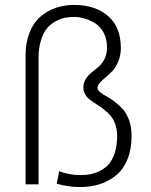

<svg xmlns="http://www.w3.org/2000/svg" viewBox="-20 -746 610 777"><path d="M374.5 -391Q374.5 -382 384.8 -373.2Q395 -364.5 410.2 -356.5Q425.5 -348.5 443.5 -334.8Q461.5 -321 476.8 -304.5Q492 -288 502.2 -260Q512.5 -232 512.5 -197Q512.5 -142.5 496 -101.8Q479.5 -61 450.2 -36.8Q421 -12.5 384 -0.8Q347 11 303 11Q257 11 209.5 -2.5L219.5 -53Q261 -37.5 304.5 -37.5Q327 -37.5 346.8 -41.2Q366.5 -45 387 -55.8Q407.5 -66.5 421.8 -83.5Q436 -100.5 445 -129.2Q454 -158 454 -195.5Q454 -222 446.5 -243.2Q439 -264.5 427 -278.2Q415 -292 400.5 -303.2Q386 -314.5 371.2 -323.8Q356.5 -333 344.5 -342Q332.5 -351 325 -363.5Q317.5 -376 317.5 -391Q317.5 -411 327.2 -426.5Q337 -442 351 -453Q365 -464 379.2 -476Q393.5 -488 403.2 -507.8Q413 -527.5 413 -554Q413 -588 399.5 -613.5Q386 -639 364.8 -652Q343.5 -665 321.8 -671.2Q300 -677.5 279 -677.5Q259.5 -677.5 241.5 -673.8Q223.5 -670 203.5 -659Q183.5 -648 169.2 -630.2Q155 -612.5 145.5 -581.8Q136 -551 136 -510.5V0H83.5V-521Q83.5 -573 99.2 -613.2Q115 -653.5 142.2 -677.5Q169.5 -701.5 204.5 -713.8Q239.5 -726 280.5 -726Q365 -726 417 -681.5Q469 -637 469 -551.5Q469 -522.5 459.2 -498.5Q449.5 -474.5 435.8 -459.8Q422 -445 408 -433.5Q394 -422 384.2 -411.2Q374.5 -400.5 374.5 -391Z"/></svg>

Font: League Mono Narrow UltraLight
Style: Regular
Weight: 200
Width: 3
Designer: Tyler Finck
Foundry: The League of Moveable Type / Tyler Finck
Version: Version 2.210